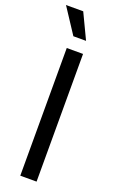

<svg xmlns="http://www.w3.org/2000/svg" viewBox="-179 -985 626 1028"><g transform="rotate(20 134.5 -471.0)"><path d="M180.7 -727.5V0H87.9V-727.5ZM99.6 -798.8 5.4 -942.4H103.5L171.9 -798.8Z"/></g></svg>

Font: Inter-Regular
Style: Regular
Weight: 400
Designer: Rasmus Andersson
Foundry: rsms
Version: Version 4.000;git-a52131595